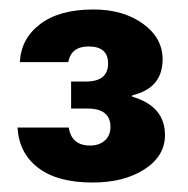

<svg xmlns="http://www.w3.org/2000/svg" viewBox="-20 -732 397 405"><path d="M22 -601Q24 -650 64.5 -681Q105 -712 177 -712Q240 -712 281.5 -682Q323 -652 323 -607Q323 -546 259 -531V-528Q328 -508 328 -447Q328 -403 285 -375Q242 -347 175 -347Q101 -347 60.5 -378Q20 -409 17 -463H125Q131 -425 170 -425Q189 -425 201 -435.5Q213 -446 213 -464Q213 -503 165 -503H130V-560H161Q208 -560 208 -598Q208 -634 167 -634Q130 -634 124 -601Z"/></svg>

Font: SVN-Poppins SemiBold
Style: Regular
Weight: 600
Designer: Ninad Kale (Devanagari), Jonny Pinhorn (Latin)
Foundry: Indian Type Foundry
Version: Version 3.002 2017